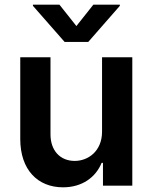

<svg xmlns="http://www.w3.org/2000/svg" viewBox="-20 -789 648 816"><path d="M232.6 -769.2H120V-764.2L254.6 -610.8H355.1L489.3 -764.2V-769.2H376.8L304.7 -678.3ZM413.7 -229.4C413.7 -146.3 354.4 -105.1 297.6 -105.1C235.8 -105.1 194.6 -148.8 194.6 -218V-545.5H66.1V-198.2C66.1 -67.1 140.6 7.1 247.9 7.1C329.5 7.1 387.1 -35.9 411.9 -96.9H417.6V0H542.3V-545.5H413.7Z"/></svg>

Font: TID UI Semi Bold
Style: Regular
Weight: 600
Designer: The TID Project Authors
Foundry: Bakken & Bæck
Version: Version 1.001;hotconv 1.0.109;makeotfexe 2.5.65596